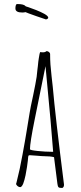

<svg xmlns="http://www.w3.org/2000/svg" viewBox="-20 -925 401 954"><path d="M208 -828.6Q211.4 -828.6 215.6 -831.3Q219.7 -834 219.7 -836.9Q219.7 -845.2 200.7 -856Q184.1 -865.2 159.7 -875Q133.3 -885.3 120.1 -889.6Q115.2 -891.1 112.1 -892.1Q108.9 -893.1 107.9 -893.6Q99.1 -904.8 69.3 -904.8H63Q56.6 -900.4 56.6 -882.8Q56.6 -862.8 90.8 -862.8Q98.6 -862.8 106.9 -864.7Q110.8 -862.3 158.4 -845.5Q206.1 -828.6 208 -828.6ZM162.6 -151.4Q188 -148.9 199.2 -148.9Q230.5 -148.9 248.5 -144L265.1 -13.2Q266.6 -2.4 268.6 2Q270.5 6.3 274.9 7.6Q279.3 8.8 290 8.8Q297.9 4.4 297.9 -5.9V-8.8Q254.4 -352.1 242.2 -493.2L236.3 -545.9Q232.4 -580.1 230.7 -603.8Q229 -627.4 229 -655.8Q229 -662.1 223.4 -666.5Q217.8 -670.9 210.9 -670.9Q205.1 -665 192.9 -665Q189 -665 186 -665.5L179.2 -666Q176.8 -661.6 172.9 -636.2Q170.4 -622.6 168 -595.7L166 -579.6L162.1 -543Q157.2 -511.2 144.5 -450.2Q131.3 -390.6 127 -362.8L116.2 -296.9L110.4 -261.7Q106.9 -239.3 103.5 -221.2L92.3 -159.2Q78.6 -82 62 -18.1L61 -15.1L60.1 -12.2Q60.1 -6.3 66.9 -0.7Q73.7 4.9 80.1 4.9Q87.9 4.9 95.2 -12.2Q101.6 -28.8 106.9 -54.2Q115.7 -100.6 118.2 -126L120.1 -146Q120.6 -146.5 120.6 -147.5Q120.6 -148.4 121.1 -149.4Q121.6 -151.9 123 -152.8Q124.5 -153.8 127.9 -153.8Q137.2 -153.8 162.6 -151.4ZM151.9 -329.1Q154.3 -338.9 206.1 -596.2Q236.8 -275.9 244.1 -170.9H233.9Q206.1 -170.9 167.5 -174.8Q128.9 -178.7 128.9 -183.6Q128.9 -215.3 151.9 -329.1Z"/></svg>

Font: Amatica SC
Style: Regular
Weight: 400
Designer: Vernon Adams, Ben Nathan
Foundry: newtypography
Version: Version 2.001